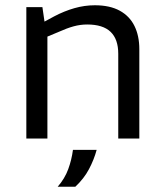

<svg xmlns="http://www.w3.org/2000/svg" viewBox="-20 -526 620 729"><path d="M80 0V-499H141L149 -444L186 -464Q224 -484 262.5 -495Q301 -506 340 -506Q397 -506 434.5 -485.5Q472 -465 490.5 -427.5Q509 -390 509 -339V0H429V-322Q429 -377 400 -405Q371 -433 311 -433Q285 -433 259.5 -426Q234 -419 203 -405L160 -387V0ZM199 183Q226 152 239 116.5Q252 81 257 43H347Q337 80 318 116Q299 152 266 183Z"/></svg>

Font: REM Light
Style: Regular
Weight: 300
Designer: Octavio Pardo
Foundry: Ashler Design
Version: Version 1.005;gftools[0.9.28]